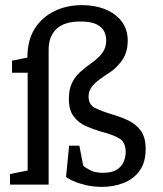

<svg xmlns="http://www.w3.org/2000/svg" viewBox="-20 -721 636 750"><path d="M379 9Q344 9 315 2Q286 -5 266 -14Q246 -23 238 -30L250 -152H290L305 -74Q315 -65 333.5 -55.5Q352 -46 383 -46Q417 -46 436 -58Q455 -70 463 -89Q471 -108 471 -127Q471 -164 448 -179Q425 -194 371 -208Q344 -216 315.5 -228.5Q287 -241 268 -266Q249 -291 249 -334Q249 -371 260.5 -395.5Q272 -420 292 -438.5Q312 -457 339 -476Q366 -495 380.5 -515.5Q395 -536 395 -562Q395 -583 386 -600Q377 -617 355 -627Q333 -637 294 -637Q231 -637 200.5 -608Q170 -579 170 -527V0H19V-41L88 -55V-437H27V-484L87 -496Q87 -563 115 -608Q143 -653 191.5 -677Q240 -701 300 -701Q351 -701 391.5 -684.5Q432 -668 455.5 -637Q479 -606 479 -561Q479 -542 474.5 -524.5Q470 -507 461.5 -492.5Q453 -478 440 -465Q426 -449 406.5 -436.5Q387 -424 368.5 -410.5Q350 -397 338 -381Q326 -365 326 -344Q326 -312 351 -299.5Q376 -287 412 -276Q451 -265 482 -250Q513 -235 531 -209Q549 -183 549 -139Q549 -86 525 -53.5Q501 -21 462 -6Q423 9 379 9Z"/></svg>

Font: Faustina
Style: Regular
Weight: 400
Designer: Alfonso Garcia
Foundry: http://www.omnibus-type.com
Version: Version 1.200